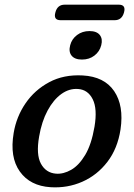

<svg xmlns="http://www.w3.org/2000/svg" viewBox="-20 -791 572 822"><path d="M334 -468Q426.5 -463 468.8 -400.8Q511 -338.5 496 -237Q483.5 -155 439.8 -98Q396 -41 332.5 -13Q269 15 196.5 10.5Q109 5 65 -56.5Q21 -118 38.5 -221.5Q50 -291 89.2 -348.5Q128.5 -406 190.8 -439.2Q253 -472.5 334 -468ZM219.5 -47.5Q251.5 -45 284.8 -64Q318 -83 344.8 -127.8Q371.5 -172.5 384.5 -248Q397.5 -325 377 -366Q356.5 -407 314.5 -410Q277 -413 243 -388.8Q209 -364.5 183.8 -317.8Q158.5 -271 147.5 -206.5Q134 -129.5 155.2 -90.2Q176.5 -51 219.5 -47.5ZM331 -536Q300 -536 286.5 -552.8Q273 -569.5 280.5 -597.5Q287.5 -624.5 310 -641.2Q332.5 -658 363 -658Q394 -658 407.2 -641.2Q420.5 -624.5 413.5 -597.5Q406.5 -570 384.2 -553Q362 -536 331 -536ZM217 -737.5Q225.5 -771 257 -771H488.5Q520 -771 511 -738Q502 -704.5 471 -704.5H239.5Q208 -704.5 217 -737.5Z"/></svg>

Font: Fraunces 9pt SuperSoft
Style: Italic
Weight: 400
Italic angle: -16°
Version: Version 1.000;[b76b70a41]